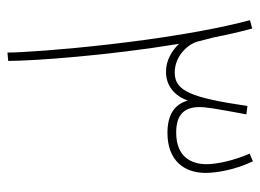

<svg xmlns="http://www.w3.org/2000/svg" viewBox="-114 -602 715 528"><g transform="rotate(90 244.0 -337.5)"><path d="M147 -2C147 -73 132 -278 100 -472C118 -453 144 -436 177 -436C215 -436 243 -459 256 -496C267 -457 298 -440 345 -440C420 -440 455 -485 455 -545C455 -578 445 -630 423 -675L402 -666C420 -625 431 -578 431 -547C431 -508 413 -464 344 -464C293 -464 274 -488 274 -528C274 -547 278 -571 294 -657L271 -660C248 -505 230 -460 179 -460C129 -460 99 -502 94 -522L82 -569C75 -605 67 -640 58 -673L35 -667C94 -446 124 -76 124 0Z"/></g></svg>

Font: Noto Sans Arabic UI SmCn Th
Style: Regular
Weight: 100
Width: 4
Designer: Monotype Design Team, Nadine Chahine and Nizar Qandah
Foundry: Monotype Imaging Inc.
Version: Version 2.010